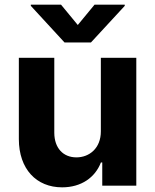

<svg xmlns="http://www.w3.org/2000/svg" viewBox="-20 -792 662 819"><path d="M60.4 -545.5V-198.2C60.7 -70.7 135.3 7.1 245 7.1C327.1 7.1 386 -35.2 410.5 -99.1H416.2V0H561.4V-545.5H410.2V-232.2C410.5 -159.1 360.4 -120.7 306.1 -120.7C248.9 -120.7 212 -160.9 211.6 -225.1V-545.5ZM255.3 -610.8H367.9L512.1 -767V-772H383.2L311.8 -685.4L240.4 -772H111.5V-767Z"/></svg>

Font: Inter-Hewn
Style: Bold
Weight: 700
Designer: Rasmus Andersson
Foundry: rsms
Version: Version 3.012;git-f93a4a705